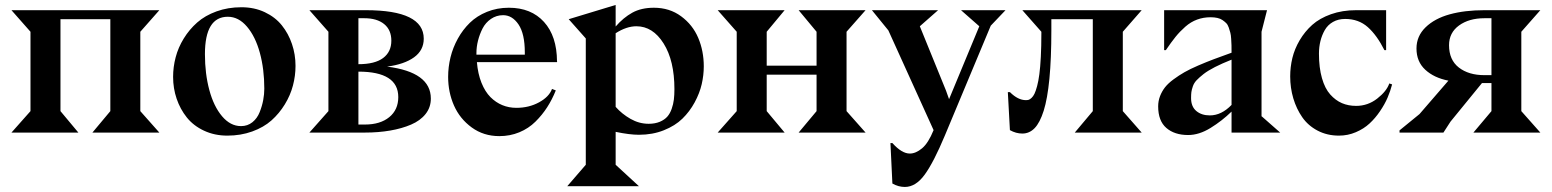

<svg xmlns="http://www.w3.org/2000/svg" viewBox="-20 -531 6215 769"><path d="M293.9 0H25.9L102.1 -85.9V-403.8L25.9 -490.2H618.2L542 -403.8V-85.9L618.2 0H350.1L421.9 -85.9V-454.1H222.2V-85.9Z M1163.6 -267.1Q1163.6 -227.5 1153.3 -188.5Q1143.1 -149.4 1120.8 -113Q1098.6 -76.7 1067.4 -48.8Q1036.1 -21 990.2 -4.4Q944.3 12.2 890.6 12.2Q839.4 12.2 797.1 -7.6Q754.9 -27.3 728.3 -60.5Q701.7 -93.8 687.5 -135.5Q673.3 -177.2 673.3 -223.1Q673.3 -262.7 683.6 -301.8Q693.8 -340.8 716.1 -377Q738.3 -413.1 769.8 -440.9Q801.3 -468.8 847.2 -485.4Q893.1 -502 946.8 -502Q998.5 -502 1040.5 -482.2Q1082.5 -462.4 1108.9 -429.4Q1135.3 -396.5 1149.4 -354.7Q1163.6 -313 1163.6 -267.1ZM892.6 -463.9Q800.8 -463.9 800.8 -314Q800.8 -235.8 818.4 -170.4Q835.9 -105 869.4 -65.4Q902.8 -25.9 945.3 -25.9Q971.7 -25.9 991 -41.5Q1010.3 -57.1 1020 -81.8Q1029.8 -106.4 1034.2 -130.1Q1038.6 -153.8 1038.6 -175.8Q1038.6 -253.9 1020.8 -319.3Q1002.9 -384.8 969.2 -424.3Q935.5 -463.9 892.6 -463.9Z M1415.5 -32.2H1441.4Q1502.9 -32.2 1539.1 -61.8Q1575.2 -91.3 1575.2 -142.1Q1575.2 -244.1 1415.5 -244.1ZM1415.5 -458V-273.9Q1481.4 -273.9 1514.4 -298.6Q1547.4 -323.2 1547.4 -368.2Q1547.4 -411.1 1518.6 -434.6Q1489.7 -458 1439.5 -458ZM1441.4 0H1219.2L1295.4 -85.9V-403.8L1219.2 -490.2H1445.3Q1677.2 -490.2 1677.2 -376Q1677.2 -329.6 1638.4 -301.5Q1599.6 -273.4 1530.3 -264.2Q1705.6 -242.2 1705.6 -136.2Q1705.6 -101.1 1684.6 -74.5Q1663.6 -47.9 1626.5 -32Q1589.4 -16.1 1542.7 -8.1Q1496.1 0 1441.4 0Z M1888.2 -312H2082V-320.8Q2082 -395.5 2056.9 -432.9Q2031.7 -470.2 1995.1 -470.2Q1968.3 -470.2 1946.5 -455.3Q1924.8 -440.4 1912.8 -417Q1900.9 -393.6 1894.5 -368.2Q1888.2 -342.8 1888.2 -318.8ZM2211.9 -283.2H2210.9V-282.2H1890.1Q1894 -235.4 1908.4 -199.5Q1922.9 -163.6 1944.3 -142.1Q1965.8 -120.6 1991.9 -109.9Q2018.1 -99.1 2048.3 -99.1Q2098.6 -99.1 2138.9 -121.1Q2179.2 -143.1 2190.9 -174.8L2206.1 -168.9Q2191.4 -132.3 2171.6 -101.6Q2151.9 -70.8 2124.5 -43.7Q2097.2 -16.6 2060.1 -1.2Q2022.9 14.2 1980 14.2Q1917 14.2 1869.4 -20.5Q1821.8 -55.2 1798.3 -108.4Q1774.9 -161.6 1774.9 -223.1Q1774.9 -262.7 1784.4 -301.5Q1793.9 -340.3 1813.7 -376.2Q1833.5 -412.1 1861.8 -439.7Q1890.1 -467.3 1930.4 -483.6Q1970.7 -500 2018.1 -500Q2107.4 -500 2158.9 -443.1Q2210.4 -386.2 2210.9 -285.2Z M2445.8 -397.9V-103Q2470.7 -74.7 2505.4 -54.9Q2540 -35.2 2578.1 -35.2Q2603.5 -35.2 2622.6 -43.2Q2641.6 -51.3 2652.6 -63.7Q2663.6 -76.2 2670.2 -95Q2676.8 -113.8 2679 -132.3Q2681.2 -150.9 2681.2 -173.8Q2681.2 -288.1 2637.9 -356.9Q2594.7 -425.8 2528.8 -425.8Q2489.3 -425.8 2445.8 -397.9ZM2257.8 -454.1 2445.8 -511.2V-424.8Q2476.6 -460.4 2512.5 -480.2Q2548.3 -500 2599.1 -500Q2661.6 -500 2708 -465.8Q2754.4 -431.6 2776.6 -379.2Q2798.8 -326.7 2798.8 -265.1Q2798.8 -230 2790.5 -193.8Q2782.2 -157.7 2762.2 -120.8Q2742.2 -84 2713.1 -55.7Q2684.1 -27.3 2638.9 -9.3Q2593.8 8.8 2539.1 8.8Q2501.5 8.8 2445.8 -2.9V128.9L2539.1 214.8H2252L2326.2 128.9V-377Z M3122.6 0H2854.5L2930.7 -85.9V-403.8L2854.5 -490.2H3122.6L3050.8 -403.8V-268.1H3250.5V-403.8L3178.7 -490.2H3446.8L3370.6 -403.8V-85.9L3446.8 0H3178.7L3250.5 -85.9V-231.9H3050.8V-85.9Z M3472.2 -490.2H3737.3L3664.1 -425.8L3769 -168L3781.2 -133.8L3902.3 -425.8L3829.1 -490.2H4007.3L3948.2 -428.2L3764.2 12.2Q3719.7 118.7 3683.8 168.2Q3647.9 217.8 3604 217.8Q3578.6 217.8 3554.2 204.1L3546.4 42H3554.2Q3591.8 84 3624 84Q3647.9 84 3673.1 63Q3698.2 42 3719.2 -9.8L3538.1 -409.2Z M4552.7 -490.2 4477.1 -403.8V-85.9L4552.7 0H4284.7L4356.9 -85.9V-454.1H4190.9V-410.2Q4190.9 -296.4 4183.1 -215.8Q4175.3 -135.3 4160.2 -87.4Q4145 -39.6 4124 -17.8Q4103 3.9 4074.7 3.9Q4049.3 3.9 4024.9 -9.8L4016.6 -162.1H4024.9Q4057.1 -129.9 4088.9 -129.9Q4095.2 -129.9 4100.1 -131.3Q4105 -132.8 4111.6 -138.9Q4118.2 -145 4123.3 -155.5Q4128.4 -166 4133.8 -186Q4139.2 -206.1 4142.8 -233.6Q4146.5 -261.2 4148.7 -303.2Q4150.9 -345.2 4150.9 -397.9V-403.8L4074.7 -490.2Z M4912.6 -110.8V-292Q4874.5 -276.9 4846.2 -262.5Q4817.9 -248 4800.5 -234.4Q4783.2 -220.7 4772.7 -209.7Q4762.2 -198.7 4757.6 -185.1Q4752.9 -171.4 4751.7 -162.1Q4750.5 -152.8 4750.5 -138.2Q4750.5 -104 4771.5 -86.4Q4792.5 -68.8 4825.7 -68.8Q4872.1 -68.8 4912.6 -110.8ZM5107.4 0H4912.6V-84Q4874.5 -46.9 4828.6 -18.6Q4782.7 9.8 4738.8 9.8Q4684.1 9.8 4651.4 -18.6Q4618.7 -46.9 4618.7 -105Q4618.7 -126.5 4626.2 -146Q4633.8 -165.5 4646.2 -181.4Q4658.7 -197.3 4680.2 -213.1Q4701.7 -229 4723.9 -241.7Q4746.1 -254.4 4779.1 -268.6Q4812 -282.7 4841.6 -293.9Q4871.1 -305.2 4912.6 -319.8Q4912.6 -338.4 4912.4 -349.1Q4912.1 -359.9 4911.1 -375.5Q4910.2 -391.1 4907.7 -400.1Q4905.3 -409.2 4901.4 -420.7Q4897.5 -432.1 4891.1 -438.5Q4884.8 -444.8 4876.2 -450.7Q4867.7 -456.5 4855.7 -459.2Q4843.8 -461.9 4828.6 -461.9Q4799.8 -461.9 4774.7 -452.6Q4749.5 -443.4 4727.5 -424.1Q4705.6 -404.8 4688.2 -383.3Q4670.9 -361.8 4649.4 -330.1H4642.6V-490.2H5054.7L5032.7 -403.8V-64.9H5033.7Z M5531.7 -330.1H5524.9Q5495.1 -389.6 5458.3 -422.4Q5421.4 -455.1 5367.7 -455.1Q5339.8 -455.1 5318.8 -443.1Q5297.9 -431.2 5286.1 -410.6Q5274.4 -390.1 5268.6 -366.5Q5262.7 -342.8 5262.7 -315.9Q5262.7 -259.8 5274.7 -218Q5286.6 -176.3 5307.9 -152.6Q5329.1 -128.9 5354.7 -117.9Q5380.4 -106.9 5411.6 -106.9Q5458.5 -106.9 5496.1 -136.2Q5533.7 -165.5 5544.4 -196.8L5555.7 -192.9Q5548.8 -166.5 5537.6 -140.1Q5526.4 -113.8 5507.3 -85.7Q5488.3 -57.6 5465.3 -36.4Q5442.4 -15.1 5410.4 -1.5Q5378.4 12.2 5342.8 12.2Q5295.4 12.2 5257.3 -7.8Q5219.2 -27.8 5195.8 -61.5Q5172.4 -95.2 5159.9 -137.2Q5147.5 -179.2 5147.5 -225.1Q5147.5 -262.2 5156.2 -298.6Q5165 -335 5185.5 -369.9Q5206.1 -404.8 5235.8 -431.4Q5265.6 -458 5311 -474.1Q5356.4 -490.2 5411.6 -490.2H5531.7Z M5925.3 -230H5953.6V-458H5925.3Q5863.8 -458 5823.7 -429Q5783.7 -399.9 5783.7 -350.1Q5783.7 -291 5823 -260.5Q5862.3 -230 5925.3 -230ZM5925.3 -490.2H6149.4L6073.2 -403.8V-85.9L6149.4 0H5881.3L5953.6 -85.9V-198.2H5915.5L5789.6 -43.9L5761.2 0H5585.4V-8.8L5665.5 -74.2L5781.2 -208Q5723.6 -219.2 5688.5 -251.7Q5653.3 -284.2 5653.3 -336.9Q5653.3 -386.2 5689.7 -421.6Q5726.1 -457 5786.4 -473.6Q5846.7 -490.2 5925.3 -490.2Z"/></svg>

Font: Bluu Next
Style: Bold
Weight: 700
Designer: Jean-Baptiste Morizot, Igor Stepanchenko (Cyrillic)
Foundry: Igor Stepanchenko
Version: Version 1.005